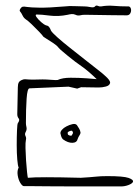

<svg xmlns="http://www.w3.org/2000/svg" viewBox="-20 -472 498 689"><path d="M414 197Q317 197 253.5 197Q190 197 152.5 196.5Q115 196 97 196Q79 196 73.5 196Q68 196 66 196Q60 196 53 184.5Q46 173 43.5 157Q41 141 47 129Q44 124 42 101Q40 78 40 48.5Q40 19 41 -4Q42 -27 44 -30Q52 -41 47 -47Q42 -53 42 -62L44 -159Q44 -170 47.5 -176.5Q51 -183 64 -187Q70 -188 72 -187.5Q74 -187 86 -186.5Q98 -186 133 -187Q146 -187 164.5 -185.5Q183 -184 187 -185Q204 -193 233.5 -193Q263 -193 290.5 -191Q318 -189 327 -188Q295 -219 273 -234Q251 -249 224 -271Q216 -278 205 -287Q194 -296 190 -301Q184 -309 171 -317.5Q158 -326 147.5 -332.5Q137 -339 136 -340Q132 -346 119.5 -359Q107 -372 93.5 -385Q80 -398 72 -403Q65 -408 61 -416.5Q57 -425 52 -431Q49 -434 53 -440.5Q57 -447 62 -448Q65 -449 77.5 -447Q90 -445 122 -444.5Q154 -444 213 -449Q229 -451 246.5 -450Q264 -449 283 -449Q292 -449 304.5 -446.5Q317 -444 321 -449Q325 -454 331 -451Q337 -448 343 -449Q365 -453 388.5 -451Q412 -449 438 -449Q447 -450 449.5 -441.5Q452 -433 448 -425Q444 -417 435 -417Q425 -417 382.5 -417.5Q340 -418 284 -419Q276 -419 267.5 -417Q259 -415 251 -419Q244 -422 237.5 -421.5Q231 -421 223 -419Q189 -412 158.5 -416Q128 -420 111 -420Q105 -419 111.5 -410Q118 -401 128.5 -392Q139 -383 145 -381Q153 -380 157 -374Q161 -368 163 -362Q167 -355 186 -338Q205 -321 231 -300.5Q257 -280 283.5 -259Q310 -238 330 -222.5Q350 -207 356 -201Q377 -183 375 -174Q373 -165 360 -161.5Q347 -158 334 -158L271 -159L257 -154L226 -161L86 -155Q78 -155 75.5 -118Q73 -81 73 -30Q73 -24 75 -15.5Q77 -7 72 2Q68 9 71.5 16Q75 23 73 30Q71 39 71.5 59.5Q72 80 73.5 103.5Q75 127 77 145Q79 163 80 166Q100 164 146 164Q192 164 270 166Q305 164 323 162Q341 160 365 160Q423 160 441.5 166.5Q460 173 457 181Q454 187 441 192Q428 197 414 197ZM206 28Q200 22 198 11Q194 2 203 -7Q208 -13 218.5 -18.5Q229 -24 240 -26.5Q251 -29 256 -23Q260 -17 264 -10.5Q268 -4 269 4Q269 8 265 14Q261 20 259 26Q256 40 240 40.5Q224 41 206 28ZM225 12Q230 15 234 15Q238 15 239 11Q240 9 241 7.5Q242 6 242 5Q242 3 241 1Q240 -1 239 -2Q237 -4 231.5 -2Q226 0 224 2Q222 4 223 7Q223 10 225 12Z"/></svg>

Font: Sankofa Display
Style: Regular
Weight: 400
Designer: Batsirai Madzonga
Foundry: Batsirai Madzonga
Version: Version 1.000; ttfautohint (v1.8.4.7-5d5b)